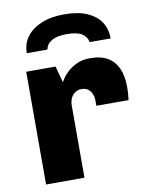

<svg xmlns="http://www.w3.org/2000/svg" viewBox="-83 -795 670 857"><g transform="rotate(-10 252.0 -367.0)"><path d="M56 0V-511H189L209 -437Q212 -442 221 -455.5Q230 -469 247 -484Q264 -499 288.5 -510Q313 -521 346 -521Q396 -521 427 -502.5Q458 -484 473 -449Q488 -414 488 -365Q488 -353 487 -337.5Q486 -322 484 -307H338V-330Q338 -346 332.5 -360Q327 -374 315.5 -383Q304 -392 285 -392Q271 -392 260.5 -386Q250 -380 243.5 -371.5Q237 -363 233.5 -351.5Q230 -340 230 -328V0ZM73 -592Q73 -634 96 -665.5Q119 -697 162.5 -715.5Q206 -734 266 -734Q330 -734 371.5 -715.5Q413 -697 433 -665.5Q453 -634 453 -592H358Q353 -618 330.5 -631.5Q308 -645 263 -645Q219 -645 195.5 -631.5Q172 -618 166 -592Z"/></g></svg>

Font: Chivo Medium ExtraBold
Style: Regular
Weight: 800
Version: Version 2.002